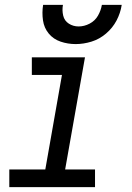

<svg xmlns="http://www.w3.org/2000/svg" viewBox="-20 -764 540 784"><path d="M18 0V-72H165L233 -458H110V-530H327L246 -72H368V0ZM289 -584Q257 -584 227.5 -594Q198 -604 179 -627Q160 -650 155.5 -681Q151 -712 156 -744H237Q233 -722 238 -700.5Q243 -679 261 -667.5Q279 -656 301 -656Q324 -656 346 -667.5Q368 -679 380 -700Q392 -721 396 -744H477Q472 -711 456 -680.5Q440 -650 413 -627Q386 -604 353.5 -594Q321 -584 289 -584Z"/></svg>

Font: Iosevka SS08
Style: Italic
Weight: 400
Italic angle: -10°
Monospace: yes
Designer: Belleve Invis
Foundry: Belleve Invis
Version: 2.1.0; ttfautohint (v1.8.2)